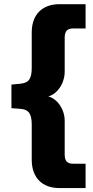

<svg xmlns="http://www.w3.org/2000/svg" viewBox="-20 -831 454 942"><path d="M399.9 91.8V-27.8H338.9C310.1 -27.8 297.4 -40.5 297.4 -72.8V-238.3C297.4 -294.9 261.2 -346.7 216.8 -357.9C261.2 -369.6 297.4 -421.9 297.4 -480V-646C297.4 -678.2 310.1 -691.4 338.9 -691.4H399.9V-810.5H272C186.5 -810.5 135.7 -758.8 135.7 -671.9V-498.5C135.7 -444.3 121.1 -424.3 80.6 -420.4L36.1 -416V-300.3L80.6 -296.9C121.1 -293.9 135.7 -272.9 135.7 -218.8V-46.9C135.7 40 186.5 91.8 272 91.8Z"/></svg>

Font: Winston ExtraBold
Style: Regular
Weight: 800
Designer: Vernon Adams, Kim Jin-seong, David Berlow, Cristiano Sobral
Foundry: The Winston Project Authors
Version: Version 3.004